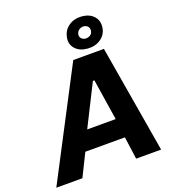

<svg xmlns="http://www.w3.org/2000/svg" viewBox="-214 -1055 1051 1177"><g transform="rotate(-20 312.0 -467.0)"><path d="M315 -700H515L633.4 0H470.4L443.2 -198.4L442 -230L394.2 -538.4H384.2L228.8 -229.2L217.8 -198.2L119.8 0H-50.4ZM174.6 -271H503.2L519 -146.4H114.8ZM325.6 -841.6Q333.8 -887.8 370 -912.8Q406.2 -937.8 456 -933.6Q505.4 -929 532 -898.5Q558.6 -868 550.4 -822Q542.8 -780.4 507.1 -756.1Q471.4 -731.8 421.6 -735.8Q371.8 -740 344.9 -769.7Q318 -799.4 325.6 -841.6ZM478 -830.2Q481.4 -846.6 471.9 -858.8Q462.4 -871 444.8 -872.4Q427.6 -873.4 414.3 -863.7Q401 -854 397.6 -837Q395.2 -821.6 404.6 -810.7Q414 -799.8 431.2 -797.8Q449.2 -796.8 462.4 -805.5Q475.6 -814.2 478 -830.2Z"/></g></svg>

Font: Fixel Italic Variable Display Thin
Style: Italic
Weight: 100
Italic angle: -10°
Designer: AlfaBravo + MacPaw
Foundry: Kyrylo Tkachov, Marchela Mozhyna, Serhii Makarenko, Maria Weinstein, Zakhar Kryvoshyya
Version: Version 1.210;Glyphs 3.2 (3217)